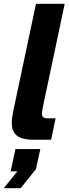

<svg xmlns="http://www.w3.org/2000/svg" viewBox="-28 -730 362 1003"><path d="M142.8 0Q88.4 0 61 -20.9Q33.6 -41.8 33.6 -88Q33.6 -113.4 40.5 -146.2Q47.4 -179 54.4 -211.8L160 -710H310L202.4 -201.6Q198.4 -182 194.8 -164Q191.2 -146 191.2 -135.2Q191.2 -123.2 198.3 -117.5Q205.4 -111.8 222 -111.8H262.4L239 0ZM-8.2 253.2 62.4 165.2H27.6L52.6 48.8H182.6L159.8 153.6L79.8 253.2Z"/></svg>

Font: Geist
Style: Italic
Weight: 400
Italic angle: -12°
Designer: Basement.studio, Andrés Briganti, Mateo Zaragoza
Foundry: Basement.studio, Vercel, Andrés Briganti, Guido Ferreyra, Mateo Zaragoza
Version: Version 1.500